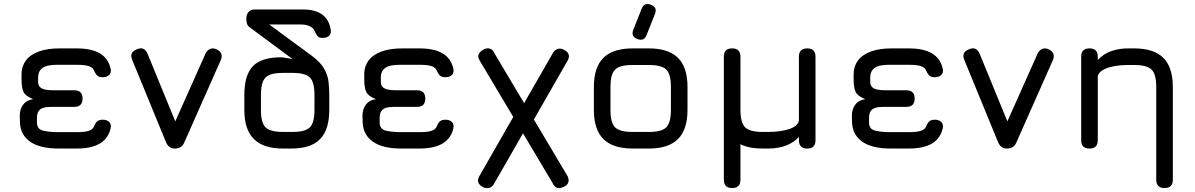

<svg xmlns="http://www.w3.org/2000/svg" viewBox="-20 -752 6052 972"><path d="M276 0Q182.5 0 133 -34.5Q83.5 -69 81 -132L80 -164Q79.5 -198 97 -221.8Q114.5 -245.5 148 -250Q110 -265 99.5 -286Q89 -307 89 -351V-377Q89 -416 110.8 -445.5Q132.5 -475 176.2 -491.2Q220 -507.5 286 -507H368Q442.5 -507 485.2 -482Q528 -457 540 -405Q544.5 -384 532.8 -372.5Q521 -361 499 -361Q479.5 -361 470.5 -371Q461.5 -381 454 -399Q446.5 -412.5 426.5 -418.2Q406.5 -424 368 -424H269Q216 -424 194.5 -407.5Q173 -391 173 -361V-338Q173 -320.5 182.5 -311.2Q192 -302 209 -298.5Q226 -295 249 -295H356Q398 -295 398 -253Q398 -211 356 -211H241Q215 -211 198.8 -206Q182.5 -201 174.8 -188.5Q167 -176 167 -153V-132Q167 -98.5 197.5 -90.8Q228 -83 276 -83H368Q406.5 -83 426.5 -88.8Q446.5 -94.5 454 -108Q461.5 -127 470.8 -136.5Q480 -146 500 -146Q521 -146 532.8 -134.5Q544.5 -123 540 -102Q528 -50.5 485.2 -25.2Q442.5 0 368 0Z M913 -31Q906.5 -15.5 894.8 -7.8Q883 0 865 0Q833.5 0 820 -33L650 -447Q632.5 -487 672 -502Q709.5 -519.5 727 -480L886 -92H847L1021 -482Q1029.5 -498.5 1044.2 -504.5Q1059 -510.5 1077 -502Q1114 -484.5 1097 -446Z M1413 0Q1313.5 0 1265.2 -48Q1217 -96 1217 -195V-271Q1217 -371.5 1260.2 -416.8Q1303.5 -462 1403 -462Q1406 -462 1419.8 -460Q1433.5 -458 1447.2 -455.5Q1461 -453 1464 -451L1245 -613Q1232.5 -622 1229.8 -634.2Q1227 -646.5 1227 -657Q1227 -678 1238 -691Q1249 -704 1269 -704H1514Q1575 -704 1610 -679.2Q1645 -654.5 1654 -604Q1658 -583 1646.5 -571.5Q1635 -560 1613 -560Q1593.5 -560 1586.2 -571Q1579 -582 1570 -600Q1564 -612 1546.5 -620Q1529 -628 1504 -628H1343L1558 -470Q1602 -437.5 1620.5 -405Q1639 -372.5 1643 -339.2Q1647 -306 1647 -271V-196Q1647 -96.5 1601 -48.2Q1555 0 1455 0ZM1413 -84H1460Q1525.5 -84 1548.8 -107.5Q1572 -131 1572 -196V-271Q1572 -336.5 1548.8 -359.8Q1525.5 -383 1460 -383H1413Q1369.5 -383 1345.2 -373.2Q1321 -363.5 1311 -339.2Q1301 -315 1301 -271V-195Q1301 -130.5 1324.5 -107.2Q1348 -84 1413 -84Z M2011 0Q1917.5 0 1868 -34.5Q1818.5 -69 1816 -132L1815 -164Q1814.5 -198 1832 -221.8Q1849.5 -245.5 1883 -250Q1845 -265 1834.5 -286Q1824 -307 1824 -351V-377Q1824 -416 1845.8 -445.5Q1867.5 -475 1911.2 -491.2Q1955 -507.5 2021 -507H2103Q2177.5 -507 2220.2 -482Q2263 -457 2275 -405Q2279.5 -384 2267.8 -372.5Q2256 -361 2234 -361Q2214.5 -361 2205.5 -371Q2196.5 -381 2189 -399Q2181.5 -412.5 2161.5 -418.2Q2141.5 -424 2103 -424H2004Q1951 -424 1929.5 -407.5Q1908 -391 1908 -361V-338Q1908 -320.5 1917.5 -311.2Q1927 -302 1944 -298.5Q1961 -295 1984 -295H2091Q2133 -295 2133 -253Q2133 -211 2091 -211H1976Q1950 -211 1933.8 -206Q1917.5 -201 1909.8 -188.5Q1902 -176 1902 -153V-132Q1902 -98.5 1932.5 -90.8Q1963 -83 2011 -83H2103Q2141.5 -83 2161.5 -88.8Q2181.5 -94.5 2189 -108Q2196.5 -127 2205.8 -136.5Q2215 -146 2235 -146Q2256 -146 2267.8 -134.5Q2279.5 -123 2275 -102Q2263 -50.5 2220.2 -25.2Q2177.5 0 2103 0Z M2407.5 -447Q2397 -465 2404.2 -479Q2411.5 -493 2429.5 -502Q2447.5 -511 2462.2 -505Q2477 -499 2484.5 -480L2853.5 140Q2862 158.5 2856.5 173Q2851 187.5 2831.5 195Q2794 212.5 2776.5 173ZM2649.5 -115 2482.5 176Q2474.5 192.5 2459.5 198.2Q2444.5 204 2426.5 196Q2408 187 2402 172.8Q2396 158.5 2406.5 140L2614.5 -223ZM2610.5 -190 2777.5 -481Q2786 -497.5 2800.8 -503.5Q2815.5 -509.5 2833.5 -501Q2852.5 -492 2858.2 -478Q2864 -464 2853.5 -445L2645.5 -82Z M3182.5 0Q3083 0 3034.8 -48Q2986.5 -96 2986.5 -195V-311Q2986.5 -411.5 3034.8 -459.2Q3083 -507 3182.5 -507H3264.5Q3364.5 -507 3412.5 -459Q3460.5 -411 3460.5 -311V-196Q3460.5 -96.5 3412.5 -48.2Q3364.5 0 3264.5 0ZM3070.5 -195Q3070.5 -130.5 3094 -107.2Q3117.5 -84 3182.5 -84H3264.5Q3330 -84 3353.2 -107.5Q3376.5 -131 3376.5 -196V-311Q3376.5 -376.5 3353.2 -399.8Q3330 -423 3264.5 -423H3182.5Q3139 -423 3114.8 -413.2Q3090.5 -403.5 3080.5 -379.2Q3070.5 -355 3070.5 -311ZM3205.9 -554.6Q3241.2 -541.4 3253.1 -574.2L3295.4 -680.4Q3309.2 -715.4 3275.8 -727.7Q3241.9 -741.4 3228.5 -708.1L3186.3 -601.9Q3172.6 -568 3205.9 -554.6Z M3644.5 158V-465Q3644.5 -507 3686.5 -507Q3728.5 -507 3728.5 -465V-196Q3728.5 -131 3752.2 -107.5Q3776 -84 3840.5 -84H3868.5Q3928.5 -84 3973.2 -98Q4018 -112 4024.5 -141V-465Q4024.5 -507 4066.5 -507Q4108.5 -507 4108.5 -465V-42Q4108.5 0 4066.5 0Q4024.5 0 4024.5 -42V-59Q3998.5 -30 3959 -15Q3919.5 0 3868.5 0H3840.5Q3771 0 3728.5 -22V158Q3728.5 200 3686.5 200Q3644.5 200 3644.5 158Z M4488.5 0Q4395 0 4345.5 -34.5Q4296 -69 4293.5 -132L4292.5 -164Q4292 -198 4309.5 -221.8Q4327 -245.5 4360.5 -250Q4322.5 -265 4312 -286Q4301.5 -307 4301.5 -351V-377Q4301.5 -416 4323.2 -445.5Q4345 -475 4388.8 -491.2Q4432.5 -507.5 4498.5 -507H4580.5Q4655 -507 4697.8 -482Q4740.5 -457 4752.5 -405Q4757 -384 4745.2 -372.5Q4733.5 -361 4711.5 -361Q4692 -361 4683 -371Q4674 -381 4666.5 -399Q4659 -412.5 4639 -418.2Q4619 -424 4580.5 -424H4481.5Q4428.5 -424 4407 -407.5Q4385.5 -391 4385.5 -361V-338Q4385.5 -320.5 4395 -311.2Q4404.5 -302 4421.5 -298.5Q4438.5 -295 4461.5 -295H4568.5Q4610.5 -295 4610.5 -253Q4610.5 -211 4568.5 -211H4453.5Q4427.5 -211 4411.2 -206Q4395 -201 4387.2 -188.5Q4379.5 -176 4379.5 -153V-132Q4379.5 -98.5 4410 -90.8Q4440.5 -83 4488.5 -83H4580.5Q4619 -83 4639 -88.8Q4659 -94.5 4666.5 -108Q4674 -127 4683.2 -136.5Q4692.5 -146 4712.5 -146Q4733.5 -146 4745.2 -134.5Q4757 -123 4752.5 -102Q4740.5 -50.5 4697.8 -25.2Q4655 0 4580.5 0Z M5125.5 -31Q5119 -15.5 5107.2 -7.8Q5095.5 0 5077.5 0Q5046 0 5032.5 -33L4862.5 -447Q4845 -487 4884.5 -502Q4922 -519.5 4939.5 -480L5098.5 -92H5059.5L5233.5 -482Q5242 -498.5 5256.8 -504.5Q5271.5 -510.5 5289.5 -502Q5326.5 -484.5 5309.5 -446Z M5917.5 158Q5917.5 200 5875.5 200Q5833.5 200 5833.5 158V-311Q5833.5 -376.5 5809.8 -399.8Q5786 -423 5721.5 -423H5693.5Q5649.5 -423 5613.2 -415.5Q5577 -408 5556 -392.8Q5535 -377.5 5536.5 -354Q5538 -315 5498.5 -315Q5490 -315 5491.5 -345Q5503.5 -424 5555.8 -465.5Q5608 -507 5693.5 -507H5721.5Q5821.5 -507 5869.5 -459Q5917.5 -411 5917.5 -311ZM5537.5 -42Q5537.5 0 5495.5 0Q5453.5 0 5453.5 -42V-465Q5453.5 -507 5495.5 -507Q5537.5 -507 5537.5 -465Z"/></svg>

Font: Jura Light
Style: Bold
Weight: 700
Version: Version 5.104